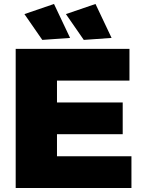

<svg xmlns="http://www.w3.org/2000/svg" viewBox="-20 -947 723 967"><path d="M59 -701H632V-541H267V-431H598V-271H267V-160H642V0H59ZM461 -927 542 -756 402 -746 312 -876ZM252 -927 333 -756 193 -746 103 -876Z"/></svg>

Font: Alexandria ExtraBold
Style: Regular
Weight: 800
Designer: Mohamed Gaber
Foundry: Kief Type Foundry
Version: Version 5.100